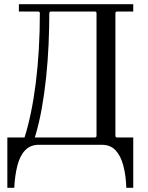

<svg xmlns="http://www.w3.org/2000/svg" viewBox="-20 -690 705 915"><path d="M615 -635H535L530 -630V-40L535 -35H615V205H582Q580 145 567.5 98.5Q555 52 530.5 26Q506 0 465 0H165Q125 0 100 26Q75 52 63 98.5Q51 145 48 205H15V-35H97Q114 -89 127.5 -154Q141 -219 150.5 -294.5Q160 -370 165 -454.5Q170 -539 170 -630L165 -635H70V-670H615ZM435 -35 440 -40V-630L435 -635H220L215 -630Q215 -556 211.5 -478Q208 -400 200 -323Q192 -246 179 -173Q166 -100 146 -35Z"/></svg>

Font: Brygada 1918
Style: Regular
Weight: 400
Designer: Mateusz Machalski | Borys Kosmynka | Przemek Hoffer
Foundry: NIEPODLEGLA 2018
Version: Version 3.006